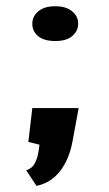

<svg xmlns="http://www.w3.org/2000/svg" viewBox="-20 -459 349 615"><path d="M96.7 136.2 64 86.4Q81.5 81.1 89.8 66.9Q98.1 52.7 101.6 35.6Q105 18.6 106.4 4.4L70.8 -4.4L83.5 -112.8H231.9L212.4 -6.8Q201.7 52.2 171.6 90.1Q141.6 127.9 96.7 136.2ZM157.2 -327.6Q121.1 -327.6 102.3 -343Q83.5 -358.4 83.5 -383.3Q83.5 -406.2 102.5 -422.6Q121.6 -439 157.2 -439Q191.4 -439 210.9 -422.9Q230.5 -406.7 230.5 -383.3Q230.5 -360.8 212.2 -344.2Q193.8 -327.6 157.2 -327.6Z"/></svg>

Font: Kameron SemiBold
Style: Regular
Weight: 600
Designer: Vernon Adams
Foundry: Vernon Adams
Version: Version 1.100